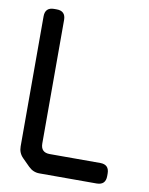

<svg xmlns="http://www.w3.org/2000/svg" viewBox="-82 -770 649 839"><g transform="rotate(10 242.5 -350.5)"><path d="M102 -12Q123 9 151 9H405Q445 9 445 -31V-42Q445 -82 405 -82H181Q141 -82 141 -122V-670Q141 -710 101 -710H90Q50 -710 50 -670V-93Q50 -64 70 -44Z"/></g></svg>

Font: WDXL Lubrifont TC
Style: Regular
Weight: 400
Designer: [WDXL Lubrifont] Copyright 2020-2022 (c) NightFurySL2001, Skr-ZERO; [ZCOOL QingKe HuangYou] Copyright 2018-2022 (c) The 
Version: Version 2.001;hotconv 1.1.1;makeotfexe 2.6.0